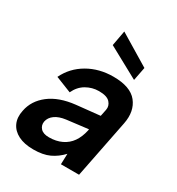

<svg xmlns="http://www.w3.org/2000/svg" viewBox="-175 -838 878 953"><g transform="rotate(30 263.5 -361.5)"><path d="M315 0 317 -61Q287 -29 250.5 -12Q214 5 159 5Q107 5 72.5 -12.5Q38 -30 23.5 -61.5Q9 -93 18 -135Q30 -198 85 -240.5Q140 -283 232 -293L366 -307L374 -346Q379 -370 361.5 -389.5Q344 -409 298 -409Q259 -409 225.5 -389.5Q192 -370 174 -331L83 -367Q115 -433 179 -470Q243 -507 324 -507Q422 -507 461 -458Q500 -409 485 -333L419 0ZM349 -220 226 -205Q188 -200 165 -183.5Q142 -167 137 -142Q133 -119 148 -102.5Q163 -86 196 -86Q237 -86 268.5 -101Q300 -116 319.5 -144Q339 -172 348 -213ZM258 -728 435 -621 420 -544 242 -641Z"/></g></svg>

Font: Albert Sans SemiBold
Style: Italic
Weight: 600
Italic angle: -11.25°
Designer: Andreas Rasmussen
Foundry: a.Foundry
Version: Version 1.025